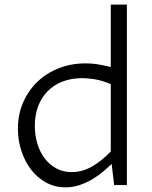

<svg xmlns="http://www.w3.org/2000/svg" viewBox="-20 -802 660 832"><path d="M460 -437.5Q418.9 -454.6 387.2 -459Q355.5 -463.4 337.4 -463.4Q289.1 -463.4 250.7 -448.5Q212.4 -433.6 185.8 -406.2Q159.2 -378.9 145 -340.8Q130.9 -302.7 130.9 -256.8Q130.9 -216.3 141.8 -179.7Q152.8 -143.1 173.6 -115.7Q194.3 -88.4 223.9 -72.3Q253.4 -56.2 290.5 -56.2Q335 -56.2 376.7 -79.3Q418.5 -102.5 460 -145.5ZM460 -782.2H529.8V0H474.6L463.9 -91.3Q447.8 -76.2 427 -58.6Q406.2 -41 381.1 -25.9Q356 -10.7 326.4 -0.5Q296.9 9.8 264.2 9.8Q216.8 9.8 178.7 -11.5Q140.6 -32.7 113.8 -68.1Q86.9 -103.5 72.3 -149.2Q57.6 -194.8 57.6 -244.1Q57.6 -306.2 80.3 -358.2Q103 -410.2 142.3 -447.8Q181.6 -485.4 234.9 -506.3Q288.1 -527.3 349.6 -527.3Q382.3 -527.3 410.2 -522.2Q438 -517.1 460 -511.7Z"/></svg>

Font: Proza Libre
Style: Light
Weight: 300
Designer: Jasper de Waard
Foundry: Jasper de Waard
Version: Version 1.000; ttfautohint (v1.4.1.8-43bc)